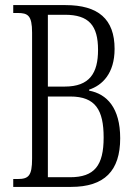

<svg xmlns="http://www.w3.org/2000/svg" viewBox="-20 -734 544 754"><path d="M32 0H259C390 0 452 -63 452 -191C452 -310 400 -365 330 -378V-382C382 -399 430 -446 430 -542C430 -659 366 -714 237 -714H32V-683H49C89 -683 106 -674 106 -606V-111C106 -43 92 -31 49 -31H32ZM234 -394H168V-676H235C329 -676 365 -634 365 -538C365 -447 332 -394 234 -394ZM255 -38H168V-355H256C355 -355 387 -302 387 -194C387 -84 351 -38 255 -38Z"/></svg>

Font: Noto Serif Tamil ExtraCondensed Light
Style: Italic
Weight: 300
Width: 2
Italic angle: -12°
Designer: Indian Type Foundry, Tom Grace, and the Monotype Design Team
Foundry: Monotype Imaging Inc.
Version: Version 2.003